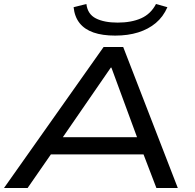

<svg xmlns="http://www.w3.org/2000/svg" viewBox="-33 -940 974 960"><path d="M-13 0 485 -705H583L856 0H749L672 -201L719 -168H181L245 -202L105 0ZM521 -602 264 -229 231 -254H696L661 -230L524 -602ZM543 -762Q479 -762 434.5 -777.5Q390 -793 365 -824.5Q340 -856 335 -904L399 -920Q405 -869 446.5 -848Q488 -827 555 -827Q624 -827 672.5 -848.5Q721 -870 747 -920L804 -904Q783 -856 746 -825Q709 -794 658 -778Q607 -762 543 -762Z"/></svg>

Font: Nunito Sans 10pt Expanded Medium
Style: Italic
Weight: 500
Width: 7
Italic angle: -9°
Designer: Vernon Adams
Foundry: Vernon Adams
Version: Version 3.101;gftools[0.9.27]